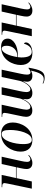

<svg xmlns="http://www.w3.org/2000/svg" viewBox="1280 -1866 814 3413"><g transform="rotate(-90 1686.5 -159.0)"><path d="M495 10C559 10 609 -23 640 -54L634 -62C612 -44 586 -26 559 -26C531 -26 516 -47 516 -84C516 -114 523 -151 531 -188L608 -536H478L422 -282H229L284 -536H66L65 -526H79C117 -526 139 -517 139 -485C139 -475 135 -453 131 -435L40 0H168L227 -272H420L404 -199C393 -151 389 -117 389 -92C389 -34 422 10 495 10Z M905 10C1119 10 1216 -194 1216 -337C1216 -485 1126 -546 1015 -546C798 -546 698 -348 698 -199C698 -59 782 10 905 10ZM907 0C857 0 832 -42 832 -154C832 -298 887 -536 1010 -536C1062 -536 1083 -500 1083 -383C1083 -233 1030 0 907 0Z M2045 10C2081 10 2112 0 2138 -15C2103 148 2058 212 1988 212C1958 212 1932 203 1911 192L1907 202C1937 218 1971 228 2013 228C2122 228 2153 151 2190 -54L2184 -61C2159 -40 2132 -23 2107 -23C2080 -23 2067 -44 2067 -87C2067 -111 2074 -160 2080 -185L2155 -536H2025L1956 -213C1937 -136 1868 -26 1808 -26C1768 -26 1757 -59 1757 -98C1757 -127 1767 -181 1774 -214L1844 -536H1711L1642 -208C1616 -124 1555 -26 1493 -26C1455 -26 1444 -59 1444 -98C1444 -127 1455 -179 1462 -212L1532 -536H1316L1314 -526H1328C1366 -526 1387 -518 1387 -486C1387 -477 1384 -456 1380 -432L1334 -212C1327 -178 1317 -135 1317 -102C1317 -43 1345 9 1428 9C1516 9 1580 -44 1631 -153H1635C1633 -138 1629 -105 1629 -91C1629 -37 1657 10 1741 10C1830 10 1894 -46 1944 -153H1948C1946 -139 1941 -99 1941 -84C1941 -30 1972 10 2045 10Z M2453 10C2581 10 2639 -57 2639 -102C2639 -124 2630 -135 2617 -139C2592 -57 2548 -1 2470 -1C2407 -1 2372 -61 2372 -188C2372 -203 2374 -232 2377 -248H2413C2581 -248 2707 -328 2707 -429C2707 -505 2652 -546 2559 -546C2329 -546 2238 -336 2238 -197C2238 -57 2322 10 2453 10ZM2399 -258H2379C2403 -404 2456 -534 2528 -534C2561 -534 2580 -509 2580 -448C2580 -337 2504 -258 2399 -258Z M3205 10C3269 10 3319 -23 3350 -54L3344 -62C3322 -44 3296 -26 3269 -26C3241 -26 3226 -47 3226 -84C3226 -114 3233 -151 3241 -188L3318 -536H3188L3132 -282H2939L2994 -536H2776L2775 -526H2789C2827 -526 2849 -517 2849 -485C2849 -475 2845 -453 2841 -435L2750 0H2878L2937 -272H3130L3114 -199C3103 -151 3099 -117 3099 -92C3099 -34 3132 10 3205 10Z"/></g></svg>

Font: Noto Serif Display SemiBold
Style: Italic
Weight: 600
Italic angle: -12°
Designer: Monotype Design Team
Foundry: Monotype Imaging Inc.
Version: Version 2.009